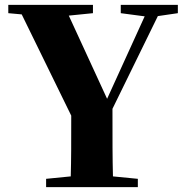

<svg xmlns="http://www.w3.org/2000/svg" viewBox="-20 -767 749 787"><path d="M627 -701 709 -713V-747H475V-713L573 -700L419 -362L262 -703L361 -713V-747H14V-713L69 -708L272 -293C272 -174 272 -115 270 -44L169 -34V0H545V-34L443 -44C441 -121 441 -184 441 -321Z"/></svg>

Font: Noto Serif CJK JP Black
Style: Regular
Weight: 900
Designer: Ryoko NISHIZUKA 西塚涼子 (kana & ideographs); Frank Grießhammer (Latin, Greek & Cyrillic); Wenlong ZHANG 张文龙 (bopomofo); San
Foundry: Adobe Systems Incorporated
Version: Version 1.001;PS 1.001;hotconv 16.6.54;makeotf.lib2.5.65590